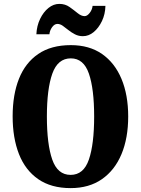

<svg xmlns="http://www.w3.org/2000/svg" viewBox="-20 -957 724 987"><path d="M343 10Q243 10 176.5 -36Q110 -82 77.5 -165Q45 -248 45 -359Q45 -470 77.5 -552Q110 -634 176.5 -679.5Q243 -725 344 -725Q439 -725 504.5 -679.5Q570 -634 604.5 -551.5Q639 -469 639 -358Q639 -247 604.5 -164.5Q570 -82 504 -36Q438 10 343 10ZM343 -58Q410 -58 437 -137Q464 -216 464 -358Q464 -500 437 -578.5Q410 -657 344 -657Q277 -657 249 -578.5Q221 -500 221 -358Q221 -216 248.5 -137Q276 -58 343 -58ZM406 -771Q384 -771 365.5 -780.5Q347 -790 331.5 -802.5Q316 -815 302.5 -824.5Q289 -834 275 -834Q260 -834 248 -817.5Q236 -801 234 -781H167Q169 -824 186 -859.5Q203 -895 229 -916Q255 -937 285 -937Q315 -937 337.5 -921Q360 -905 379 -889.5Q398 -874 415 -874Q428 -874 441 -890.5Q454 -907 456 -927H522Q521 -884 504 -848.5Q487 -813 461.5 -792Q436 -771 406 -771Z"/></svg>

Font: Noto Serif ExtraCondensed Black
Style: Regular
Weight: 900
Width: 2
Designer: Monotype Design Team
Foundry: Monotype Imaging Inc.
Version: Version 2.015; ttfautohint (v1.8.4.7-5d5b)